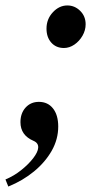

<svg xmlns="http://www.w3.org/2000/svg" viewBox="-52 -516 378 704"><path d="M182.5 -340Q153.5 -340 136 -359.8Q118.5 -379.5 118.5 -411Q118.5 -446 141.8 -471Q165 -496 195 -496Q222 -496 242 -476.2Q262 -456.5 262 -427Q262 -405 250.5 -385Q239 -365 220.8 -352.5Q202.5 -340 182.5 -340ZM-21.5 168 -32 142Q-1.5 129.5 25.5 108Q52.5 86.5 69.8 64Q87 41.5 88 26Q89.5 8.5 71 0.5Q23 -20 23 -68Q23 -101 42 -121.8Q61 -142.5 90.5 -142.5Q123.5 -142.5 142.5 -118.2Q161.5 -94 161.5 -52Q161.5 -5.5 137.8 36.5Q114 78.5 72.8 112.5Q31.5 146.5 -21.5 168Z"/></svg>

Font: Libre Caslon Condensed Medium Italic
Style: Regular
Weight: 500
Italic angle: -22.583°
Designer: Pablo Impallari, Rodrigo Fuenzalida, Katja Schimmel, Ertekin Erdin
Foundry: Pablo Impallari, Rodrigo Fuenzalida
Version: Version 2.000; ttfautohint (v1.8.4.7-5d5b);gftools[0.9.33]